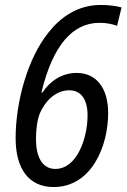

<svg xmlns="http://www.w3.org/2000/svg" viewBox="-20 -744 510 774"><path d="M196 10C350 10 416 -156 416 -288C416 -387 370 -450 289 -450C231 -450 183 -419 151 -371H147C193 -563 274 -652 381 -652C409 -652 433 -647 452 -640L470 -714C448 -720 420 -724 386 -724C294 -724 226 -676 177 -615C90 -508 43 -331 43 -187C43 -61 98 10 196 10ZM203 -63C149 -63 125 -114 125 -183C125 -222 130 -261 141 -288C160 -332 201 -380 259 -380C307 -380 333 -343 333 -279C333 -188 291 -63 203 -63Z"/></svg>

Font: Noto Sans Display SemiCondensed
Style: Italic
Weight: 400
Width: 4
Italic angle: -12°
Designer: Monotype Design Team
Foundry: Monotype Imaging Inc.
Version: Version 1.900